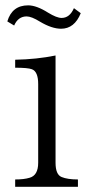

<svg xmlns="http://www.w3.org/2000/svg" viewBox="-20 -719 341 729"><path d="M275.9 -9.8H37.6V-37.6Q70.8 -37.6 91.8 -43.9Q125 -52.7 125 -101.1V-399.9Q125 -447.3 101.1 -456.1Q85.9 -461.9 37.6 -461.9V-492.2Q119.1 -493.7 190.9 -508.3V-101.1Q190.9 -56.2 213.9 -46.9Q236.3 -37.6 275.9 -37.6ZM7.8 -637.7Q25.9 -698.7 86.9 -698.7Q118.7 -698.7 162.6 -670.9Q195.3 -650.9 213.9 -650.9Q244.6 -650.9 260.7 -688L286.6 -668.9Q262.7 -609.9 211.9 -609.9Q176.8 -609.9 131.8 -636.7Q99.6 -656.7 81.1 -656.7Q48.8 -656.7 33.7 -622.1Z"/></svg>

Font: I.MingCP
Style: Regular
Weight: 400
Designer: I.Font Project
Version: Version 8.000; Sep 06, 2022